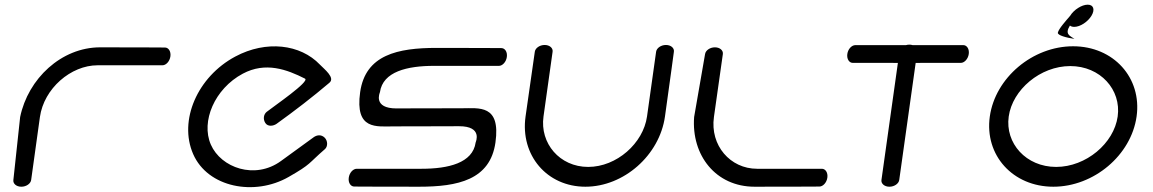

<svg xmlns="http://www.w3.org/2000/svg" viewBox="-20 -778 4804 800"><path d="M109.8 -28C109.8 -28 129.6 -171.4 146.3 -290.3C163 -409.2 275.2 -506 386.8 -506C498.3 -506 656.8 -506 656.8 -506C671.8 -506 687 -522.1 690 -543C692.9 -563.9 682.2 -580 667.2 -580C667.2 -580 558.8 -580.8 397.3 -580.8C235.8 -580.8 96.8 -450.1 63.9 -290.3C63.9 -290.3 35.8 -28 35.7 -28C33.7 -13 48 0 68.9 0C89.8 0 107.7 -13 109.8 -28Z M1334 -156.8C1346.2 -167.3 1346.4 -191.6 1332.2 -205C1318.1 -218.4 1300 -215.6 1287 -206.2L1150.5 -107C1042.2 -28.3 900.7 -78.9 858.5 -175.5C816.3 -272.1 874.4 -408.4 991.6 -471C1086.6 -521.7 1175.7 -488.4 1250.7 -450.4C1272.8 -439.2 1121.7 -336 1091.3 -312C1078.7 -302 1075 -282 1085.5 -265.6C1096.1 -249.1 1119.1 -252.8 1132.3 -262C1207.7 -316.2 1281.3 -372.8 1352.3 -433C1378.2 -454 1331.1 -489.8 1312.9 -508.8C1231.8 -593.9 1089.3 -611.3 960.4 -542.4C802.5 -458.1 723.7 -276 784.8 -136.1C845.9 3.7 1040.8 40.4 1182.4 -40.6C1278.7 -95.6 1262.6 -95 1334 -156.8Z M1902.8 -326.9C1741.3 -326.9 1632.7 -326.2 1632.7 -326.2C1532.2 -326 1562.8 -392 1563.1 -393.9C1575.2 -479.8 1677.1 -503.6 1788.6 -503.6C1900.2 -503.6 2058.6 -503.5 2058.6 -503.5C2073.6 -503.5 2088.9 -519.7 2091.8 -540.6C2094.8 -561.5 2084 -577.6 2069 -577.6C2069 -577.6 1960.6 -578.4 1799.1 -578.4C1637.6 -578.4 1502.6 -550 1480.6 -393.9C1458.3 -234.8 1548.7 -251.4 1622.2 -251.4C1783.7 -251.4 1891.8 -252.3 1892.3 -252.1C1992.8 -252.3 1962.2 -186.4 1961.9 -184.5C1949.8 -98.6 1847.9 -74.8 1736.4 -74.8C1624.8 -74.8 1466.4 -74.8 1466.4 -74.8C1451.4 -74.8 1436.1 -58.7 1433.2 -37.8C1430.2 -16.9 1441 -0.7 1456 -0.7C1456 -0.7 1564.4 0 1725.9 0C1887.4 0 2022.4 -28.3 2044.4 -184.5C2066.7 -343.6 1976.3 -326.9 1902.8 -326.9Z M2787.9 -562.6C2790.1 -577.6 2775.7 -590.6 2754.8 -590.6C2733.9 -590.6 2716 -577.6 2713.8 -562.6C2713.8 -562.6 2691.6 -404.1 2675.9 -292.6C2660.2 -181.1 2549.6 -82.5 2430.7 -82.5C2311.8 -82.5 2228.9 -181.1 2244.6 -292.6C2260.2 -404.1 2282.5 -562.6 2282.5 -562.6C2284.7 -577.6 2270.3 -590.6 2249.4 -590.6C2228.5 -590.6 2210.6 -577.6 2208.4 -562.6C2208.4 -562.6 2192.5 -454.1 2169.8 -292.6C2147.1 -131.1 2259 0 2419.1 0C2579.3 0 2728 -131.1 2750.7 -292.6C2773.4 -454.1 2787.9 -562.6 2787.9 -562.6Z M2991.9 -552.8C2994 -567.8 2979.7 -580.8 2958.8 -580.8C2937.9 -580.8 2920 -567.8 2917.8 -552.8L2872.2 -290.5C2860.2 -130.7 2962.5 0 3124 0C3285.5 0 3394.1 -0.7 3394.1 -0.7C3409.1 -0.7 3424.3 -16.9 3427.3 -37.8C3430.2 -58.7 3419.5 -74.8 3404.5 -74.8C3404.5 -74.8 3246 -74.8 3134.5 -74.8C3023 -74.8 2938 -171.6 2954.7 -290.5C2971.4 -409.4 2991.9 -552.8 2991.9 -552.8Z M3543.7 -590C3528.6 -589.6 3513.4 -573.9 3510.5 -553C3507.6 -532.1 3518.3 -516 3533.3 -516C3533.4 -515.9 3622.3 -515.8 3721.2 -515.9C3702 -379.8 3652.7 -28 3652.7 -28C3650.6 -13.2 3664.9 0 3685.8 0C3706.7 0 3724.7 -13 3726.8 -28L3795.3 -515.9C3894.2 -515.9 3983.3 -516 3983.3 -516C3998.1 -515.9 4013.6 -532.1 4016.5 -553C4019.4 -573.9 4008.7 -590 3993.7 -590H3782.3C3778.3 -591.3 3773.8 -592 3769 -592C3764.1 -592 3759.5 -591.3 3755.1 -590Z M4183 -292.6C4198.6 -404.1 4314.4 -502.7 4439.5 -502.7C4564.7 -502.7 4652.7 -404.1 4637 -292.6C4621.4 -181.1 4505.6 -82.5 4380.5 -82.5C4255.3 -82.5 4167.3 -181.1 4183 -292.6ZM4104.2 -292.6C4081.5 -131.1 4200.3 0 4368.9 0C4537.4 0 4693.1 -131.1 4715.8 -292.6C4738.5 -454.1 4619.7 -585.2 4451.1 -585.2C4282.6 -585.2 4126.9 -454.1 4104.2 -292.6ZM4527.7 -712.2C4542.9 -737.2 4537.1 -758.5 4512.1 -758.5C4487.1 -758.5 4454.2 -737.2 4439 -712.2C4421.6 -691.8 4391.4 -658.5 4387.8 -642.2C4384.7 -631 4424.6 -620.6 4456.8 -616C4436.9 -629.5 4415.8 -635.5 4438 -671.6C4442.2 -668 4448.2 -666 4455.9 -666C4480.9 -666 4512.6 -687.2 4527.7 -712.2Z"/></svg>

Font: Hi.
Style: Regular
Weight: 400
Designer: Mew Too, Robert Jablonski
Foundry: Cannot Into Space Fonts
Version: Version 1.996